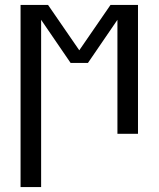

<svg xmlns="http://www.w3.org/2000/svg" viewBox="-20 -540 640 775"><path d="M63 215V-520H174L300 -337L426 -520H537V0H454V-460L335 -286H265L146 -460V215Z"/></svg>

Font: Iosevka Meiseki Sans
Style: Regular
Weight: 400
Monospace: yes
Designer: Belleve Invis
Foundry: Belleve Invis
Version: Version 11.2.6; ttfautohint (v1.8.4)